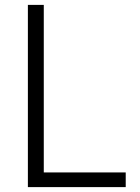

<svg xmlns="http://www.w3.org/2000/svg" viewBox="-20 -765 572 785"><path d="M94 -745H159V-60H494V0H94Z"/></svg>

Font: Eudoxus Sans Light
Style: Regular
Weight: 300
Designer: Stijn de Vries
Foundry: tokotype
Version: Version 2.005